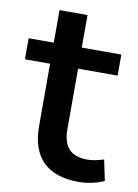

<svg xmlns="http://www.w3.org/2000/svg" viewBox="-83 -730 572 794"><g transform="rotate(10 203.5 -333.0)"><path d="M302.7 10.3C341.8 10.3 384.3 0 409.2 -12.7L391.1 -99.6C368.7 -92.8 346.2 -86.9 322.3 -86.9C251 -86.9 219.7 -124 219.7 -196.3V-450.7H385.7V-539.1H219.7V-675.8H102.1V-539.1H-3.4V-450.7H102.1V-188.5C102.1 -58.6 169.9 10.3 302.7 10.3Z"/></g></svg>

Font: Winston Medium
Style: Regular
Weight: 500
Designer: Vernon Adams, Kim Jin-seong, David Berlow, Cristiano Sobral
Foundry: The Winston Project Authors
Version: Version 3.004